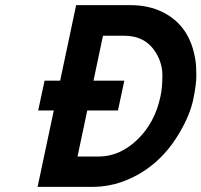

<svg xmlns="http://www.w3.org/2000/svg" viewBox="-20 -731 788 751"><path d="M190.4 -298.8H129.4L154.3 -415.5H215.3L277.8 -710.9H490.7Q562.5 -710.9 618.2 -682.6Q724.6 -628.9 744.6 -494.1Q748 -471.7 748 -435.5Q748 -399.4 735.8 -341.6Q723.6 -283.7 685.1 -216.8Q607.9 -82 477.1 -27.3Q411.6 0 339.8 0H127ZM321.3 -298.8 283.2 -118.7H365.2Q448.7 -118.7 517.6 -185.1Q586.4 -251.5 607.9 -355Q615.2 -388.2 615.2 -436Q615.2 -483.9 589.4 -525.4Q548.8 -591.3 465.3 -591.3H382.8L345.7 -415.5H466.3L441.4 -298.8Z"/></svg>

Font: Tuffy
Style: BoldItalic
Weight: 700
Italic angle: -12°
Designer: Thatcher Ulrich, Karoly Barta, Michael Everson
Version: Version 001.271